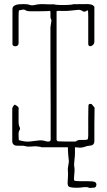

<svg xmlns="http://www.w3.org/2000/svg" viewBox="-20 -722 523 940"><path d="M371 1Q361 0 355 -0.5Q349 -1 344 -1H183Q181 -3 168 -4.5Q155 -6 153 -6Q150 -6 132 -4.5Q114 -3 102 -7Q95 -9 82 -8.5Q69 -8 61 -9Q52 -9 46 -15Q40 -21 40 -30V-189Q40 -191 40.5 -193Q41 -195 42 -197Q43 -200 47.5 -205.5Q52 -211 54 -209Q65 -204 70 -196Q72 -195 71.5 -191.5Q71 -188 71 -184V-122Q71 -110 75 -102Q81 -91 75 -84Q70 -75 71 -61Q72 -47 72 -36Q102 -27 124.5 -29Q147 -31 166.5 -34Q186 -37 206 -30Q209 -29 214 -29Q219 -28 223.5 -30.5Q228 -33 228 -37Q228 -59 228 -102Q228 -145 228 -199.5Q228 -254 227.5 -312.5Q227 -371 227 -425.5Q227 -480 227 -523Q227 -566 227 -588L232 -623Q226 -634 227 -646Q228 -658 226 -669Q223 -668 209 -667.5Q195 -667 178 -667Q161 -667 146 -667Q131 -667 126 -667Q119 -667 113 -668.5Q107 -670 101 -674Q98 -676 90 -674.5Q82 -673 77 -672Q72 -672 72 -667Q72 -665 71.5 -660.5Q71 -656 71 -641.5Q71 -627 71 -596.5Q71 -566 71 -512Q71 -501 63.5 -497.5Q56 -494 48.5 -496.5Q41 -499 41 -506Q41 -528 41 -560Q41 -592 41 -624Q41 -656 41 -677Q41 -689 50.5 -694.5Q60 -700 73 -701Q86 -702 96 -702Q115 -702 125.5 -698Q136 -694 152 -698Q172 -703 198.5 -701.5Q225 -700 242 -701Q253 -698 274 -697.5Q295 -697 314 -698Q333 -699 338 -701Q340 -702 351.5 -701.5Q363 -701 407 -702Q418 -702 427 -699.5Q436 -697 442 -689Q442 -689 442 -685V-518Q442 -508 434.5 -501.5Q427 -495 419.5 -496Q412 -497 412 -509Q412 -563 412 -594Q412 -625 412 -640Q412 -655 411.5 -660Q411 -665 411 -668Q410 -673 405 -670Q402 -667 397 -665.5Q392 -664 387 -666Q376 -674 364 -674Q309 -667 286 -668.5Q263 -670 257 -667Q257 -642 257 -597Q257 -552 257 -494Q257 -436 257 -374Q257 -312 257 -253Q257 -194 257 -146Q257 -98 257 -69Q257 -40 257 -38Q257 -36 259.5 -33Q262 -30 264 -30Q285 -29 307 -29Q329 -29 350 -29Q361 -37 372 -37Q383 -37 394 -37Q405 -37 408.5 -39.5Q412 -42 412 -60Q412 -71 412 -94Q412 -117 412 -142Q412 -167 412.5 -185.5Q413 -204 413 -206Q415 -217 429 -212L443 -195Q442 -155 442 -114Q442 -73 442 -32Q442 -10 420 -9Q407 -8 395.5 -3.5Q384 1 371 1ZM351 197Q335 197 326.5 195Q318 193 316 191Q311 186 311 172Q311 162 312.5 146.5Q314 131 312 107Q312 101 315 84.5Q318 68 317 65Q316 57 314.5 41Q313 25 313 20Q313 15 312.5 7.5Q312 0 313 -7Q315 -14 319 -15.5Q323 -17 327 -17Q332 -17 338.5 -17.5Q345 -18 346 -10Q347 -6 347 8.5Q347 23 347 27Q347 41 344.5 62Q342 83 343 91Q345 99 345 107Q345 122 343 139.5Q341 157 343 161Q346 165 369 165H407Q421 165 432 166Q443 167 447 171Q452 174 452 181Q452 194 441 197Q438 196 428.5 197.5Q419 199 415 197Q409 194 401 194Q395 194 389 194.5Q383 195 377 196Q370 197 363.5 197Q357 197 351 197Z"/></svg>

Font: Sankofa Display
Style: Regular
Weight: 400
Designer: Batsirai Madzonga
Foundry: Batsirai Madzonga
Version: Version 1.000; ttfautohint (v1.8.4.7-5d5b)